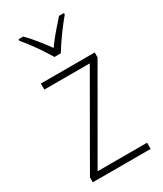

<svg xmlns="http://www.w3.org/2000/svg" viewBox="-192 -837 774 911"><g transform="rotate(-30 194.5 -382.0)"><path d="M353 0H36V-27L306 -496H57V-529H352V-502L82 -34H353ZM176 -606Q163 -628 144.5 -656Q126 -684 106 -710.5Q86 -737 70 -756V-764H96Q121 -739 147 -706.5Q173 -674 194 -645Q215 -675 240.5 -705Q266 -735 292 -764H319V-756Q302 -736 281.5 -709Q261 -682 242.5 -655Q224 -628 211 -606Z"/></g></svg>

Font: Noto Sans Tamil SemiCondensed ExtraLight
Style: Regular
Weight: 200
Width: 4
Designer: Jelle Bosma - Monotype Design Team
Foundry: Monotype Imaging Inc.
Version: Version 2.004; ttfautohint (v1.8.4.7-5d5b)